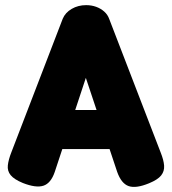

<svg xmlns="http://www.w3.org/2000/svg" viewBox="-20 -711 669 747"><path d="M605 -118Q617 -88 618.5 -66.5Q620 -45 607 -28.5Q594 -12 560 2Q509 23 480.5 13Q452 3 436 -42L314 -408L193 -42Q178 2 149 11.5Q120 21 69 1Q35 -13 21.5 -29.5Q8 -46 10.5 -68Q13 -90 24 -118L224 -638Q234 -662 259 -676.5Q284 -691 315 -691Q336 -691 354 -684.5Q372 -678 385.5 -666Q399 -654 405 -637ZM154 -131 230 -283H399L475 -131Z"/></svg>

Font: Fredoka SemiCondensed
Style: Bold
Weight: 700
Width: 4
Designer: Ben Nathan
Foundry: Milena B. Brandão, Ben Nathan
Version: Version 2.001